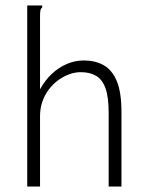

<svg xmlns="http://www.w3.org/2000/svg" viewBox="-20 -685 540 705"><path d="M80 -665H126H135V-658Q130 -654 128.5 -647.5Q127 -641 127 -624V-357Q145 -390 170 -413.5Q195 -437 225 -450Q255 -463 288 -463Q329 -463 360 -446Q391 -429 408.5 -388Q426 -347 426 -273V0H379V-271Q379 -328 367.5 -360.5Q356 -393 333 -406.5Q310 -420 277 -420Q255 -420 233.5 -412Q212 -404 193 -390Q174 -376 159 -356Q144 -336 135.5 -311.5Q127 -287 127 -259V0H80Z"/></svg>

Font: Inconsolata Light
Style: Regular
Weight: 300
Designer: Raph Levien, Cyreal, Brenton Simpson
Foundry: Raph Levien, Cyreal, Google
Version: Version 3.001